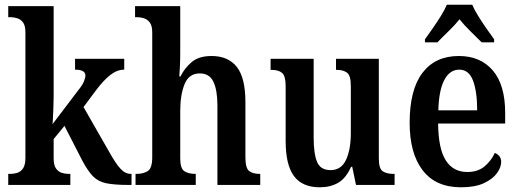

<svg xmlns="http://www.w3.org/2000/svg" viewBox="-20 -786 2205 816"><path d="M15 0V-47H25Q39 -47 53.5 -51.5Q68 -56 78 -70.5Q88 -85 88 -116V-648Q88 -677 78 -690.5Q68 -704 53 -708.5Q38 -713 25 -713H15V-760H208V-376Q208 -359 207 -332.5Q206 -306 205 -284Q204 -262 203 -258L310 -399Q331 -425 337 -440.5Q343 -456 343 -465Q343 -490 299 -490V-536H508V-490Q478 -490 449 -467.5Q420 -445 387 -401L335 -331L449 -132Q472 -91 492 -69Q512 -47 536 -47H539V0H527Q467 0 432.5 -7Q398 -14 376 -36Q354 -58 330 -103L254 -251L208 -195V-113Q208 -84 218 -70Q228 -56 242.5 -51.5Q257 -47 271 -47H279V0Z M556 0V-47H561Q589 -47 608 -59Q627 -71 627 -118V-648Q627 -677 616.5 -690.5Q606 -704 591.5 -708.5Q577 -713 563 -713H554V-760H746V-560Q746 -530 744.5 -501Q743 -472 742 -461H747Q764 -496 794.5 -522Q825 -548 879 -548Q950 -548 986.5 -501.5Q1023 -455 1023 -352V-118Q1023 -72 1038.5 -59.5Q1054 -47 1083 -47H1086V0H904V-338Q904 -403 887 -438.5Q870 -474 829 -474Q783 -474 764.5 -428.5Q746 -383 746 -315V-113Q746 -70 763.5 -58.5Q781 -47 810 -47H812V0Z M1339 10Q1265 10 1229.5 -37.5Q1194 -85 1194 -187V-420Q1194 -463 1179 -476Q1164 -489 1134 -489H1130V-536H1313V-202Q1313 -133 1327.5 -98Q1342 -63 1385 -63Q1430 -63 1450.5 -106.5Q1471 -150 1471 -221V-420Q1471 -466 1454.5 -477.5Q1438 -489 1412 -489H1408V-536H1590V-113Q1590 -68 1607.5 -57.5Q1625 -47 1651 -47H1657V0H1493L1477 -77H1472Q1450 -28 1417 -9Q1384 10 1339 10Z M1939 10Q1832 10 1776.5 -62Q1721 -134 1721 -264Q1721 -405 1775.5 -476.5Q1830 -548 1930 -548Q2022 -548 2074.5 -486.5Q2127 -425 2127 -306V-261H1842Q1843 -154 1874.5 -104.5Q1906 -55 1966 -55Q2011 -55 2039.5 -79Q2068 -103 2083 -136Q2094 -132 2102 -122.5Q2110 -113 2110 -98Q2110 -75 2092 -50Q2074 -25 2036.5 -7.5Q1999 10 1939 10ZM2008 -317Q2008 -396 1990.5 -443Q1973 -490 1932 -490Q1891 -490 1868 -445.5Q1845 -401 1843 -317ZM1786 -619Q1800 -638 1818 -664Q1836 -690 1853 -717Q1870 -744 1879 -766H1987Q1996 -744 2013 -717Q2030 -690 2048 -664Q2066 -638 2080 -619V-606H2027Q2008 -625 1980 -652.5Q1952 -680 1933 -704Q1913 -679 1886 -653Q1859 -627 1839 -606H1786Z"/></svg>

Font: Noto Serif Myanmar Cond SemBd
Style: Regular
Weight: 600
Width: 3
Designer: Ben Mitchell and the Monotype Design Team
Foundry: Monotype Imaging Inc.
Version: Version 2.106; ttfautohint (v1.8.4.7-5d5b)